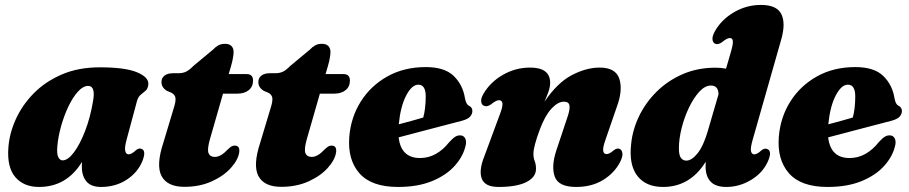

<svg xmlns="http://www.w3.org/2000/svg" viewBox="-20 -747 3694 780"><path d="M494 -178.5Q485.5 -147 488.8 -133.5Q492 -120 503 -120Q514.5 -120 532.5 -137Q544.5 -146.5 554 -142.5Q575.5 -136.5 558.5 -92.5Q539 -45.5 494 -16.5Q449 12.5 390.5 12.5Q350 12.5 331.2 -9.8Q312.5 -32 312.5 -70Q312.5 -79 313 -89Q250.5 12.5 138.5 12.5Q76.5 12.5 42.2 -27.5Q8 -67.5 14 -147Q18 -204.5 44 -262.2Q70 -320 117 -367.8Q164 -415.5 231.2 -444.5Q298.5 -473.5 385.5 -473.5Q489 -473.5 537.5 -453Q586 -432.5 582.5 -403Q580.5 -386 571.2 -378.2Q562 -370.5 551.8 -362.2Q541.5 -354 536.5 -336.5ZM213 -154Q210 -121 217 -108.2Q224 -95.5 234 -95.5Q256 -95.5 280.5 -128.2Q305 -161 326 -215.5Q347 -270 358 -336.5Q369 -398 338 -398Q317.5 -398 296.8 -375Q276 -352 258.2 -315Q240.5 -278 228.5 -235.5Q216.5 -193 213 -154Z M677 -370 658 -378Q636 -391.5 636 -413.5Q636 -430.5 648.5 -440Q661 -449.5 683 -449.5H704Q723 -449.5 736.2 -456Q749.5 -462.5 766 -479.5L846 -546Q855.5 -556.5 867 -562.8Q878.5 -569 894.5 -569Q911.5 -569 920.2 -560Q929 -551 929 -536.5Q929 -527 926.5 -512.2Q924 -497.5 918.5 -478L909 -446H982.5Q1008 -446 1008 -419.5Q1008 -395 990.5 -380.8Q973 -366.5 943.5 -366.5H886L833 -182Q821 -140 827.2 -124.8Q833.5 -109.5 853 -109.5Q877 -109.5 905.5 -140Q915.5 -149.5 921 -152.5Q926.5 -155.5 933.5 -155.5Q955 -155.5 952 -129Q947.5 -97.5 918 -64.8Q888.5 -32 839.8 -10Q791 12 729 12Q660 12 636.5 -31.5Q613 -75 644 -168.5L685 -305Q694.5 -334 693 -348Q691.5 -362 677 -370Z M1070.5 -370 1051.5 -378Q1029.5 -391.5 1029.5 -413.5Q1029.5 -430.5 1042 -440Q1054.5 -449.5 1076.5 -449.5H1097.5Q1116.5 -449.5 1129.8 -456Q1143 -462.5 1159.5 -479.5L1239.5 -546Q1249 -556.5 1260.5 -562.8Q1272 -569 1288 -569Q1305 -569 1313.8 -560Q1322.5 -551 1322.5 -536.5Q1322.5 -527 1320 -512.2Q1317.5 -497.5 1312 -478L1302.5 -446H1376Q1401.5 -446 1401.5 -419.5Q1401.5 -395 1384 -380.8Q1366.5 -366.5 1337 -366.5H1279.5L1226.5 -182Q1214.5 -140 1220.8 -124.8Q1227 -109.5 1246.5 -109.5Q1270.5 -109.5 1299 -140Q1309 -149.5 1314.5 -152.5Q1320 -155.5 1327 -155.5Q1348.5 -155.5 1345.5 -129Q1341 -97.5 1311.5 -64.8Q1282 -32 1233.2 -10Q1184.5 12 1122.5 12Q1053.5 12 1030 -31.5Q1006.5 -75 1037.5 -168.5L1078.5 -305Q1088 -334 1086.5 -348Q1085 -362 1070.5 -370Z M1872.5 -160Q1863.5 -114.5 1828.8 -75Q1794 -35.5 1735.8 -11.5Q1677.5 12.5 1597 12.5Q1489 12.5 1440.2 -43Q1391.5 -98.5 1399 -191.5Q1405.5 -271 1446 -335Q1486.5 -399 1554.2 -436.8Q1622 -474.5 1709.5 -474.5Q1786.5 -474.5 1823.5 -438.2Q1860.5 -402 1869 -347.5Q1873.5 -323 1885 -317.5Q1899 -311 1899 -296Q1899 -284 1890 -273.5Q1881 -263 1857 -256.5Q1830.5 -249.5 1786.2 -238Q1742 -226.5 1692.5 -213.5Q1643 -200.5 1599.5 -189Q1609 -105 1686.5 -105Q1721 -105 1750.8 -121.8Q1780.5 -138.5 1804.5 -169Q1819.5 -185.5 1829.8 -191.8Q1840 -198 1852 -197Q1864 -195.5 1869.5 -185.5Q1875 -175.5 1872.5 -160ZM1679.5 -403Q1653 -403 1630 -358.8Q1607 -314.5 1600 -242Q1626.5 -249 1652.8 -256.2Q1679 -263.5 1699.5 -269.5Q1709 -304 1709.5 -353.5Q1710 -403 1679.5 -403Z M1947 -317Q1936 -320.5 1934.8 -334.8Q1933.5 -349 1945 -367.5Q1973 -414.5 2024 -443.5Q2075 -472.5 2133.5 -472.5Q2215 -472.5 2215 -410.5Q2215 -394 2208 -374Q2201 -354 2191.5 -333Q2244 -411 2303 -441.8Q2362 -472.5 2416 -472.5Q2481.5 -472.5 2496.2 -426.5Q2511 -380.5 2485.5 -312L2439.5 -178.5Q2428.5 -147.5 2430.5 -134.2Q2432.5 -121 2444.5 -121Q2455.5 -121 2473.5 -136.5Q2487 -147 2497.5 -142Q2506.5 -138 2508.5 -124.5Q2510.5 -111 2499 -88.5Q2476 -44 2430 -15.8Q2384 12.5 2320.5 12.5Q2249 12.5 2233.8 -29.2Q2218.5 -71 2240.5 -137L2285 -270.5Q2296 -302 2293.5 -318Q2291 -334 2271 -334Q2246.5 -334 2220.2 -305.5Q2194 -277 2173.5 -222Q2147 -151.5 2147 -122Q2147 -106 2152.2 -92.5Q2157.5 -79 2157.5 -61Q2157.5 -27 2118.2 -7.2Q2079 12.5 2005.5 12.5Q1950 12.5 1937.2 -21.2Q1924.5 -55 1948 -113L2010 -280.5Q2023 -314 2021.2 -327Q2019.5 -340 2007 -340Q1995.5 -340 1974 -322.5Q1958.5 -312 1947 -317Z M3154 -587.5 3037.5 -178.5Q3028 -145 3031 -132.5Q3034 -120 3044.5 -120Q3056 -120 3073 -136Q3086.5 -146.5 3097 -141.5Q3118.5 -133 3099 -90Q3078 -44 3030.8 -15.8Q2983.5 12.5 2931 12.5Q2887 12.5 2866.8 -9.2Q2846.5 -31 2846.5 -70Q2846.5 -80 2847 -90Q2783.5 12.5 2673.5 12.5Q2604 12.5 2569.2 -32.5Q2534.5 -77.5 2544 -161.5Q2549.5 -219.5 2576.2 -275Q2603 -330.5 2648 -375Q2693 -419.5 2753.5 -445.8Q2814 -472 2887 -472Q2910 -472 2929.5 -468L2949 -535Q2958.5 -567.5 2957.2 -580Q2956 -592.5 2945 -592.5Q2933.5 -592.5 2913 -575.5Q2897 -564.5 2886 -569Q2876 -573 2874.5 -586.5Q2873 -600 2884.5 -620.5Q2911.5 -668 2962.2 -697.5Q3013 -727 3071.5 -727Q3135.5 -727 3154 -690Q3172.5 -653 3154 -587.5ZM2738 -144Q2738 -116 2746.5 -105.2Q2755 -94.5 2768 -94.5Q2790 -94.5 2813.8 -124Q2837.5 -153.5 2855.5 -215L2899 -364Q2898.5 -399.5 2868 -399.5Q2844 -399.5 2821 -374.5Q2798 -349.5 2779 -310Q2760 -270.5 2749 -226.2Q2738 -182 2738 -144Z M3617.5 -160Q3608.5 -114.5 3573.8 -75Q3539 -35.5 3480.8 -11.5Q3422.5 12.5 3342 12.5Q3234 12.5 3185.2 -43Q3136.5 -98.5 3144 -191.5Q3150.5 -271 3191 -335Q3231.5 -399 3299.2 -436.8Q3367 -474.5 3454.5 -474.5Q3531.5 -474.5 3568.5 -438.2Q3605.5 -402 3614 -347.5Q3618.5 -323 3630 -317.5Q3644 -311 3644 -296Q3644 -284 3635 -273.5Q3626 -263 3602 -256.5Q3575.5 -249.5 3531.2 -238Q3487 -226.5 3437.5 -213.5Q3388 -200.5 3344.5 -189Q3354 -105 3431.5 -105Q3466 -105 3495.8 -121.8Q3525.5 -138.5 3549.5 -169Q3564.5 -185.5 3574.8 -191.8Q3585 -198 3597 -197Q3609 -195.5 3614.5 -185.5Q3620 -175.5 3617.5 -160ZM3424.5 -403Q3398 -403 3375 -358.8Q3352 -314.5 3345 -242Q3371.5 -249 3397.8 -256.2Q3424 -263.5 3444.5 -269.5Q3454 -304 3454.5 -353.5Q3455 -403 3424.5 -403Z"/></svg>

Font: Fraunces 72pt S050 Black
Style: Italic
Weight: 900
Italic angle: -16°
Version: Version 1.000; ttfautohint (v1.8.3)